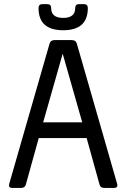

<svg xmlns="http://www.w3.org/2000/svg" viewBox="-20 -931 626 951"><path d="M190.4 -910.6H213.9Q233.4 -910.6 233.4 -891.1Q233.4 -842.3 293 -842.3Q352.5 -842.3 352.5 -891.1Q352.5 -910.6 372.1 -910.6H395.5Q415 -910.6 415 -891.1Q415 -781.2 293 -781.2Q170.9 -781.2 170.9 -891.1Q170.9 -910.6 190.4 -910.6ZM42.5 0Q24.4 0 24.4 -12.7Q24.4 -16.1 26.4 -22.9L225.6 -715.3Q230.5 -732.4 250 -732.4H335.9Q355.5 -732.4 360.4 -715.3L559.6 -22.9Q561.5 -16.1 561.5 -12.7Q561.5 0 543.5 0H497.6Q477.5 0 473.1 -16.6L409.2 -247.1H171.9L107.9 -16.6Q103.5 0 83.5 0ZM387.2 -325.2 290.5 -665 193.8 -325.2Z"/></svg>

Font: Simply Mono
Style: Book
Weight: 400
Designer: Wojciech Kalinowski "wmk69" (wmk69@o2.pl)
Foundry: Wojciech Kalinowski "wmk69" (wmk69@o2.pl)
Version: Version 1.0.0